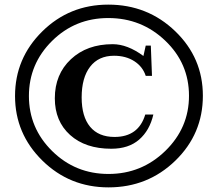

<svg xmlns="http://www.w3.org/2000/svg" viewBox="-20 -800 942 830"><path d="M857 -386Q857 -221 738 -105.5Q619 10 449 10Q281 10 163 -106Q45 -222 45 -385Q45 -548 162.5 -664Q280 -780 448 -780Q618 -780 737.5 -665Q857 -550 857 -386ZM797 -386Q797 -526 694.5 -624Q592 -722 448 -722Q305 -722 205 -623Q105 -524 105 -385Q105 -246 205.5 -147Q306 -48 449 -48Q592 -48 694.5 -147.5Q797 -247 797 -386ZM608 -305H643Q627 -236 581.5 -196.5Q536 -157 461 -157Q349 -157 283 -216.5Q217 -276 217 -375Q217 -479 286.5 -544Q356 -609 467 -609Q531 -609 600 -558L610 -603H632L637 -472H610Q597 -512 560.5 -535.5Q524 -559 473 -559Q406 -559 369.5 -511.5Q333 -464 333 -379Q333 -296 369.5 -252Q406 -208 475 -208Q579 -208 608 -305Z"/></svg>

Font: Libre Baskerville
Style: Bold
Weight: 700
Designer: Pablo Impallari, Rodrigo Fuenzalida
Foundry: Pablo Impallari, Rodrigo Fuenzalida
Version: Version 1.000